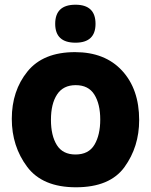

<svg xmlns="http://www.w3.org/2000/svg" viewBox="-20 -784 640 814"><path d="M302 10Q446 10 508 -76Q570 -162 570 -275Q570 -406 497.5 -484.5Q425 -563 298 -563Q163 -563 96.5 -481Q30 -399 30 -280Q30 -164 95 -77Q160 10 302 10ZM300 -129Q246 -129 221 -169Q196 -209 196 -276Q196 -344 222 -383.5Q248 -423 301 -423Q355 -423 380 -383Q405 -343 405 -277Q405 -212 380.5 -170.5Q356 -129 300 -129ZM300 -603Q385 -603 385 -683Q385 -764 300 -764Q214 -764 214 -683Q214 -603 300 -603Z"/></svg>

Font: Noto Sans Mono Extra
Style: Regular
Weight: 800
Designer: Monotype Design Team
Foundry: Monotype Imaging Inc.
Version: Version 1.900